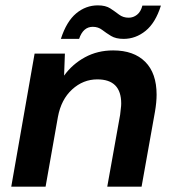

<svg xmlns="http://www.w3.org/2000/svg" viewBox="-20 -696 649 716"><path d="M22 0 109 -496H222L219 -414Q250 -457 297 -482.5Q344 -508 402 -508Q479 -508 521.5 -465.5Q564 -423 564 -343Q564 -315 558 -280L508 0H380L428 -268Q429 -280 430.5 -290.5Q432 -301 432 -310Q432 -400 343 -400Q290 -400 249 -362.5Q208 -325 196 -260L150 0ZM207 -551Q228 -616 264 -646Q300 -676 345 -676Q374 -676 391.5 -664.5Q409 -653 424 -641.5Q439 -630 460 -630Q477 -630 491 -641Q505 -652 511 -675H580Q560 -611 523 -581Q486 -551 441 -551Q412 -551 394 -562Q376 -573 361 -584.5Q346 -596 326 -596Q290 -596 275 -551Z"/></svg>

Font: DeepMind Sans
Style: Bold Italic
Weight: 700
Italic angle: -10°
Designer: Jonny Pinhorn / Modifications: Colophon Foundry
Foundry: Colophon Foundry
Version: Version 1.002; ttfautohint (v1.8.2)